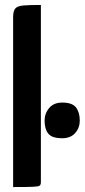

<svg xmlns="http://www.w3.org/2000/svg" viewBox="-20 -755 342 775"><path d="M33 0V-686Q33 -711 42 -721Q51 -731 75.5 -733Q100 -735 145 -735V-20Q145 -10 140.5 -6Q136 -2 112.5 -1Q89 0 33 0ZM231 -197Q190 -197 175 -215.5Q160 -234 160 -268Q160 -297 178.5 -319Q197 -341 231 -341Q272 -341 287 -321Q302 -301 302 -268Q302 -239 283.5 -218Q265 -197 231 -197Z"/></svg>

Font: Yanone Kaffeesatz
Style: Bold
Weight: 700
Designer: Yanone (Cyrillic: Daniel Pouzeot, Huerta Tipografica, and Cyreal)
Foundry: Yanone
Version: Version 2.003